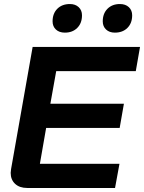

<svg xmlns="http://www.w3.org/2000/svg" viewBox="-20 -933 715 953"><path d="M33 -75Q33 -80 35 -94L142 -700H675L654 -580H259L230 -418H595L574 -298H209L178 -120H573L551 0H115Q77 0 55 -20.5Q33 -41 33 -75ZM241 -827Q241 -866 264.5 -889.5Q288 -913 327 -913Q354 -913 370.5 -897.5Q387 -882 387 -857Q387 -818 363.5 -794.5Q340 -771 302 -771Q274 -771 257.5 -786.5Q241 -802 241 -827ZM490 -827Q490 -866 513.5 -889.5Q537 -913 575 -913Q603 -913 619.5 -897.5Q636 -882 636 -857Q636 -818 612.5 -794.5Q589 -771 550 -771Q523 -771 506.5 -786.5Q490 -802 490 -827Z"/></svg>

Font: Bai Jamjuree
Style: Bold Italic
Weight: 700
Italic angle: -10°
Designer: Katatrad Aksorn Co.,Ltd.
Foundry: Cadson Demak Co.,Ltd.
Version: Version 1.000; ttfautohint (v1.6)